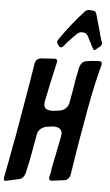

<svg xmlns="http://www.w3.org/2000/svg" viewBox="-108 -1067 632 1102"><g transform="rotate(5 208.0 -515.5)"><path d="M235 -810 232 -805V-806Q224 -797 217 -797Q213 -797 206 -802L201 -809Q193 -819 193 -827Q193 -834 197 -839L210 -858Q267 -938 333 -1011Q342 -1023 359 -1025L363 -1024H371Q374 -1023 384 -1023Q400 -1021 403 -1005L433 -900L432 -901Q432 -900 434 -892Q436 -884 438 -879L447 -851Q450 -845 450 -840Q450 -828 439 -820L419 -804Q413 -798 409 -798Q405 -798 398 -811L366 -873Q356 -894 332 -894Q314 -894 302 -882L278 -858Q274 -854 273 -852Q250 -829 235 -810ZM41 -22 -29 -7Q-30 -7 -32 -6.5Q-34 -6 -36 -6Q-43 -6 -43 -17V-26L-24 -123Q-21 -136 -12.5 -185.5Q-4 -235 2 -262Q50 -540 56 -576L74 -688Q79 -721 110 -724H109L186 -729Q203 -729 203 -716Q203 -714 201 -706L177 -599Q173 -577 164 -536.5Q155 -496 152 -480L153 -481Q151 -477 151 -467Q151 -445 163.5 -437.5Q176 -430 201 -430L234 -434Q284 -440 294 -485L307 -558Q309 -565 311 -579.5Q313 -594 313 -595Q315 -612 326 -666L327 -669V-671L330 -685V-687L331 -690Q341 -728 372 -731Q394 -734 402 -735L445 -738Q459 -737 459 -722Q459 -718 457 -714L444 -662Q417 -555 385 -367Q367 -271 337 -77Q335 -61 325 -50.5Q315 -40 301 -39L232 -30Q215 -30 215 -43Q215 -50 216 -51L220 -69Q221 -73 222.5 -81Q224 -89 224 -92Q226 -102 226 -108V-106Q230 -126 231 -130Q234 -151 238 -165Q247 -207 263 -291L262 -289Q264 -297 264 -303Q264 -341 213 -341L182 -337Q158 -334 141.5 -320Q125 -306 123 -287V-288L103 -177Q95 -130 82 -76L80 -65V-66Q71 -27 41 -22Z"/></g></svg>

Font: Bangerz Fix
Style: Regular
Weight: 400
Designer: vernon adams
Foundry: Vernon Adams
Version: Version 2.10;December 28, 2023;FontCreator 13.0.0.2683 64-bi